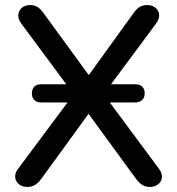

<svg xmlns="http://www.w3.org/2000/svg" viewBox="-20 -732 700 759"><path d="M88 7C110 7 126 -2 144 -26L330 -282L517 -26C535 -2 551 7 572 7C613 7 635 -30 609 -64L414 -327H514C538 -327 552 -341 552 -363C552 -386 538 -399 514 -399H419L597 -639C625 -676 601 -712 562 -712C539 -712 524 -703 507 -679L331 -435L153 -679C136 -703 121 -712 99 -712C60 -712 37 -675 64 -639L242 -399H143C119 -399 106 -385 106 -363C106 -341 119 -327 143 -327H247L51 -64C25 -30 48 7 88 7Z"/></svg>

Font: Nunito SemiBold
Style: Regular
Weight: 600
Designer: Vernon Adams
Foundry: Vernon Adams
Version: Version 3.602